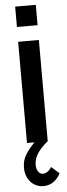

<svg xmlns="http://www.w3.org/2000/svg" viewBox="-66 -815 383 1100"><g transform="rotate(-5 125.0 -264.5)"><path d="M184.6 -667H65.9V-784.2H184.6ZM236.3 189Q201.7 254.4 137.2 254.4Q111.3 254.4 87.9 241Q64.5 227.5 50 201.4Q35.6 175.3 35.6 139.2Q35.6 98.1 56.2 64.9Q76.7 31.7 108.4 0H65.4V-582H184.6V0Q104 65.4 104 127Q104 153.8 114.7 168.7Q125.5 183.6 142.1 183.6Q154.3 183.6 167.5 174.8Q180.7 166 190.4 148.9Z"/></g></svg>

Font: Decalotype Medium
Style: Regular
Weight: 500
Designer: Alfredo Marco Pradil
Foundry: Alfredo Marco Pradil
Version: Version 1.0